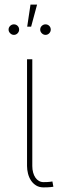

<svg xmlns="http://www.w3.org/2000/svg" viewBox="-20 -801 256 828"><path d="M96.6 -545.5H119.3V-85.2Q119.3 -69.6 122.9 -56.8Q126.4 -44 132.8 -34.8Q139.2 -25.6 148.1 -20.6Q157 -15.6 167.6 -15.6Q185 -15.6 195 -16.9Q204.9 -18.1 206 -18.5L210.2 4.3Q208.8 4.6 197.8 5.9Q186.8 7.1 167.6 7.1Q149.1 7.1 135.7 -1.2Q122.2 -9.6 113.5 -22.9Q104.8 -36.2 100.7 -52.7Q96.6 -69.2 96.6 -85.2ZM97.3 -686.1 111.5 -781.2H139.9L114.3 -686.1ZM176.1 -696Q185.7 -696 192.3 -689.5Q198.9 -682.9 198.9 -673.3Q198.9 -664.4 192.3 -657.5Q185.7 -650.6 176.1 -650.6Q167.3 -650.6 160.3 -657.5Q153.4 -664.4 153.4 -673.3Q153.4 -682.9 160.3 -689.5Q167.3 -696 176.1 -696ZM17 -673.3Q17 -682.9 24 -689.5Q30.9 -696 39.8 -696Q49.4 -696 55.9 -689.5Q62.5 -682.9 62.5 -673.3Q62.5 -664.4 55.9 -657.5Q49.4 -650.6 39.8 -650.6Q30.9 -650.6 24 -657.5Q17 -664.4 17 -673.3Z"/></svg>

Font: Inter P Thin
Style: Regular
Weight: 100
Designer: Rasmus Andersson
Foundry: rsms
Version: Version 3.018;git-588b23468